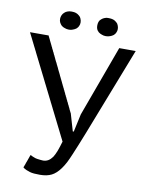

<svg xmlns="http://www.w3.org/2000/svg" viewBox="-91 -885 721 953"><g transform="rotate(10 270.0 -408.5)"><path d="M100.6 -683.6Q77.1 -683.6 6.8 -683.6Q6.8 -683.6 6.8 -681.6Q6.8 -681.6 7.8 -680.7Q7.8 -680.7 7.8 -679.7Q7.8 -679.7 8.8 -678.7Q8.8 -678.7 8.8 -677.7Q8.8 -677.7 9.8 -676.8Q9.8 -676.8 9.8 -675.8Q9.8 -675.8 10.7 -674.8Q10.7 -674.8 10.7 -673.8Q10.7 -673.8 11.7 -672.9Q11.7 -672.9 11.7 -671.9Q11.7 -671.9 12.7 -670.9Q12.7 -670.9 12.7 -669.9Q12.7 -669.9 13.7 -668.9Q13.7 -668.9 13.7 -668Q13.7 -668 14.6 -667Q14.6 -667 14.6 -666Q14.6 -666 15.6 -665Q15.6 -665 15.6 -664.1Q15.6 -664.1 16.6 -663.1Q16.6 -663.1 16.6 -662.1Q16.6 -662.1 17.6 -661.1Q17.6 -661.1 17.6 -660.2Q17.6 -660.2 18.6 -659.2Q18.6 -659.2 18.6 -658.2Q18.6 -658.2 19.5 -657.2Q19.5 -657.2 19.5 -656.2Q19.5 -656.2 20.5 -655.3Q20.5 -654.3 21.5 -653.3Q21.5 -653.3 21.5 -652.3Q21.5 -652.3 22.5 -651.4Q22.5 -651.4 22.5 -650.4Q22.5 -650.4 23.4 -649.4Q23.4 -649.4 23.4 -648.4Q23.4 -648.4 24.4 -647.5Q24.4 -647.5 24.4 -646.5Q24.4 -646.5 25.4 -645.5Q25.4 -645.5 25.4 -644.5Q25.4 -644.5 26.4 -643.6Q26.4 -643.6 26.4 -642.6Q26.4 -642.6 27.3 -641.6Q27.3 -641.6 27.3 -640.6Q27.3 -640.6 28.3 -639.6Q28.3 -639.6 28.3 -638.7Q28.3 -638.7 29.3 -637.7Q29.3 -637.7 29.3 -636.7Q29.3 -636.7 30.3 -635.7Q30.3 -635.7 31.2 -633.8Q31.2 -633.8 31.2 -632.8Q31.2 -632.8 32.2 -631.8Q32.2 -631.8 32.2 -630.9Q32.2 -630.9 33.2 -629.9Q33.2 -629.9 33.2 -628.9Q33.2 -628.9 34.2 -627.9Q34.2 -627.9 34.2 -627Q34.2 -627 35.2 -626Q35.2 -626 35.2 -625Q35.2 -625 36.1 -624Q36.1 -624 36.1 -623Q36.1 -623 37.1 -622.1Q37.1 -622.1 37.1 -621.1Q37.1 -621.1 38.1 -619.1Q38.1 -619.1 39.1 -618.2Q39.1 -618.2 39.1 -617.2Q39.1 -617.2 40 -616.2Q40 -616.2 40 -615.2Q40 -615.2 41 -614.3Q41 -614.3 41 -613.3Q41 -613.3 42 -612.3Q42 -612.3 42 -611.3Q42 -611.3 43 -610.4Q43 -610.4 43 -609.4Q43 -609.4 43.9 -608.4Q43.9 -607.4 44.9 -606.4Q44.9 -606.4 44.9 -605.5Q44.9 -605.5 45.9 -604.5Q45.9 -604.5 45.9 -603.5Q45.9 -603.5 46.9 -602.5Q46.9 -602.5 46.9 -601.6Q46.9 -601.6 47.9 -600.6Q47.9 -600.6 47.9 -599.6Q47.9 -599.6 48.8 -598.6Q48.8 -598.6 48.8 -597.7Q48.8 -597.7 49.8 -596.7Q49.8 -596.7 50.8 -594.7Q50.8 -594.7 50.8 -593.8Q50.8 -593.8 51.8 -592.8Q51.8 -592.8 51.8 -591.8Q51.8 -591.8 52.7 -590.8Q52.7 -590.8 52.7 -589.8Q52.7 -589.8 53.7 -588.9Q53.7 -588.9 53.7 -587.9Q53.7 -587.9 54.7 -586.9Q54.7 -586.9 54.7 -585.9Q54.7 -585.9 55.7 -584Q55.7 -584 56.6 -583Q56.6 -583 56.6 -582Q56.6 -582 57.6 -581.1Q57.6 -581.1 57.6 -580.1Q57.6 -580.1 58.6 -579.1Q58.6 -579.1 58.6 -578.1Q58.6 -578.1 59.6 -577.1Q59.6 -577.1 59.6 -576.2Q59.6 -576.2 60.5 -574.2Q60.5 -574.2 61.5 -573.2Q61.5 -573.2 61.5 -572.3Q61.5 -572.3 62.5 -571.3Q62.5 -571.3 62.5 -570.3Q62.5 -570.3 63.5 -569.3Q63.5 -569.3 63.5 -568.4Q63.5 -568.4 64.5 -567.4Q64.5 -567.4 64.5 -566.4Q64.5 -565.4 65.4 -564.5Q65.4 -564.5 66.4 -563.5Q66.4 -563.5 66.4 -562.5Q66.4 -562.5 67.4 -561.5Q67.4 -561.5 67.4 -560.5Q67.4 -560.5 68.4 -559.6Q68.4 -559.6 68.4 -558.6Q68.4 -558.6 69.3 -557.6Q69.3 -557.6 69.3 -556.6Q69.3 -555.7 70.3 -554.7Q70.3 -554.7 71.3 -553.7Q71.3 -553.7 71.3 -552.7Q71.3 -552.7 72.3 -551.8Q72.3 -551.8 72.3 -550.8Q72.3 -550.8 73.2 -549.8Q73.2 -549.8 73.2 -548.8Q73.2 -548.8 74.2 -547.9Q74.2 -547.9 74.2 -546.9Q74.2 -546.9 75.2 -545.9Q75.2 -545.9 75.2 -544.9Q75.2 -544.9 76.2 -543.9Q76.2 -543.9 76.2 -543Q76.2 -543 77.1 -542Q77.1 -542 77.1 -541Q77.1 -541 78.1 -540Q78.1 -540 78.1 -539.1Q78.1 -539.1 79.1 -538.1Q79.1 -538.1 79.1 -537.1Q79.1 -537.1 80.1 -536.1Q80.1 -536.1 80.1 -535.2Q80.1 -535.2 81.1 -534.2Q81.1 -534.2 81.1 -533.2Q81.1 -532.2 82 -531.2Q82 -531.2 83 -530.3Q83 -530.3 83 -529.3Q83 -529.3 84 -528.3Q84 -528.3 84 -527.3Q84 -527.3 85 -526.4Q85 -526.4 85 -525.4Q85 -525.4 85.9 -524.4Q85.9 -524.4 85.9 -523.4Q85.9 -523.4 86.9 -522.5Q86.9 -522.5 86.9 -521.5Q86.9 -521.5 87.9 -520.5Q87.9 -520.5 87.9 -519.5Q87.9 -519.5 88.9 -518.6Q88.9 -518.6 88.9 -517.6Q88.9 -517.6 89.8 -516.6Q89.8 -516.6 89.8 -515.6Q89.8 -515.6 90.8 -514.6Q90.8 -514.6 90.8 -513.7Q90.8 -513.7 91.8 -512.7Q91.8 -512.7 91.8 -511.7Q91.8 -511.7 92.8 -510.7Q92.8 -510.7 92.8 -509.8Q92.8 -509.8 93.8 -508.8Q93.8 -508.8 93.8 -507.8Q93.8 -507.8 94.7 -506.8Q94.7 -506.8 94.7 -505.9Q94.7 -505.9 95.7 -504.9Q95.7 -504.9 95.7 -503.9Q95.7 -503.9 96.7 -502.9Q96.7 -502.9 96.7 -502Q96.7 -502 97.7 -501Q97.7 -501 97.7 -500Q97.7 -500 98.6 -499Q98.6 -499 98.6 -498Q98.6 -498 99.6 -497.1Q99.6 -497.1 99.6 -496.1Q99.6 -496.1 100.6 -495.1Q100.6 -495.1 100.6 -494.1Q100.6 -494.1 101.6 -493.2Q101.6 -493.2 101.6 -492.2Q101.6 -492.2 102.5 -491.2Q102.5 -491.2 102.5 -490.2Q102.5 -490.2 103.5 -489.3Q103.5 -489.3 103.5 -488.3Q103.5 -488.3 104.5 -487.3Q104.5 -487.3 104.5 -486.3Q104.5 -486.3 105.5 -485.4Q105.5 -485.4 105.5 -484.4Q105.5 -484.4 106.4 -483.4Q106.4 -483.4 106.4 -482.4Q106.4 -482.4 107.4 -481.4Q107.4 -481.4 107.4 -480.5Q107.4 -480.5 108.4 -479.5Q108.4 -479.5 109.4 -477.5Q109.4 -477.5 109.4 -476.6Q109.4 -476.6 110.4 -475.6Q110.4 -475.6 110.4 -474.6Q110.4 -474.6 111.3 -473.6Q111.3 -473.6 111.3 -472.7Q111.3 -472.7 112.3 -471.7Q112.3 -471.7 112.3 -470.7Q112.3 -470.7 113.3 -469.7Q113.3 -469.7 113.3 -468.8Q113.3 -468.8 114.3 -467.8Q114.3 -467.8 114.3 -466.8Q114.3 -466.8 115.2 -465.8Q115.2 -465.8 115.2 -464.8Q115.2 -464.8 116.2 -463.9Q116.2 -463.9 116.2 -462.9Q116.2 -462.9 117.2 -461.9Q117.2 -461.9 117.2 -460.9Q117.2 -460.9 118.2 -460Q118.2 -460 118.2 -459Q118.2 -459 119.1 -458Q119.1 -458 119.1 -457Q119.1 -457 120.1 -456.1Q120.1 -456.1 120.1 -455.1Q120.1 -455.1 121.1 -454.1Q121.1 -454.1 121.1 -453.1Q121.1 -453.1 122.1 -452.1Q122.1 -452.1 122.1 -451.2Q122.1 -451.2 123 -450.2Q123 -450.2 123 -449.2Q123 -449.2 124 -448.2Q124 -448.2 124 -447.3Q124 -446.3 125 -445.3Q125 -445.3 126 -444.3Q126 -444.3 126 -443.4Q126 -443.4 127 -442.4Q127 -442.4 127 -441.4Q127 -441.4 127.9 -440.4Q127.9 -440.4 127.9 -439.5Q127.9 -439.5 128.9 -438.5Q128.9 -438.5 128.9 -437.5Q128.9 -437.5 129.9 -436.5Q129.9 -436.5 129.9 -435.5Q129.9 -435.5 130.9 -434.6Q130.9 -434.6 130.9 -433.6Q130.9 -433.6 131.8 -432.6Q131.8 -432.6 131.8 -431.6Q131.8 -431.6 132.8 -430.7Q132.8 -430.7 132.8 -429.7Q132.8 -429.7 133.8 -428.7Q133.8 -428.7 133.8 -427.7Q133.8 -427.7 134.8 -426.8Q134.8 -426.8 134.8 -425.8Q134.8 -425.8 135.7 -424.8Q135.7 -424.8 135.7 -423.8Q135.7 -423.8 136.7 -422.9Q136.7 -422.9 136.7 -421.9Q136.7 -421.9 137.7 -420.9Q137.7 -420.9 137.7 -419.9Q137.7 -419.9 138.7 -418.9Q138.7 -418.9 138.7 -418Q138.7 -418 139.6 -416Q139.6 -416 140.6 -415Q140.6 -415 140.6 -414.1Q140.6 -414.1 141.6 -413.1Q141.6 -413.1 141.6 -412.1Q141.6 -412.1 142.6 -411.1Q142.6 -411.1 142.6 -410.2Q142.6 -410.2 143.6 -409.2Q143.6 -409.2 143.6 -408.2Q143.6 -408.2 144.5 -407.2Q144.5 -407.2 144.5 -406.2Q144.5 -406.2 145.5 -405.3Q145.5 -405.3 145.5 -404.3Q145.5 -404.3 146.5 -403.3Q146.5 -403.3 146.5 -402.3Q146.5 -402.3 147.5 -401.4Q147.5 -401.4 147.5 -400.4Q147.5 -400.4 148.4 -399.4Q148.4 -399.4 148.4 -398.4Q148.4 -398.4 149.4 -397.5Q149.4 -397.5 149.4 -396.5Q149.4 -396.5 150.4 -395.5Q150.4 -395.5 150.4 -394.5Q150.4 -394.5 151.4 -393.6Q151.4 -393.6 151.4 -392.6Q151.4 -392.6 152.3 -391.6Q152.3 -391.6 152.3 -390.6Q152.3 -390.6 153.3 -389.6Q153.3 -388.7 154.3 -387.7Q154.3 -387.7 154.3 -386.7Q154.3 -386.7 155.3 -385.7Q155.3 -385.7 155.3 -384.8Q155.3 -384.8 156.2 -383.8Q156.2 -383.8 156.2 -382.8Q156.2 -382.8 157.2 -381.8Q157.2 -381.8 157.2 -380.9Q157.2 -380.9 158.2 -379.9Q158.2 -379.9 158.2 -378.9Q158.2 -378.9 159.2 -377.9Q159.2 -377.9 159.2 -377Q159.2 -377 160.2 -376Q160.2 -376 160.2 -375Q160.2 -375 161.1 -374Q161.1 -374 161.1 -373Q161.1 -373 162.1 -372.1Q162.1 -372.1 162.1 -371.1Q162.1 -371.1 163.1 -370.1Q163.1 -370.1 163.1 -369.1Q163.1 -369.1 164.1 -368.2Q164.1 -368.2 164.1 -367.2Q164.1 -367.2 165 -366.2Q165 -366.2 165 -365.2Q165 -365.2 166 -364.3Q166 -364.3 166 -363.3Q166 -363.3 167 -362.3Q167 -362.3 167 -361.3Q167 -361.3 168 -360.4Q168 -360.4 168 -359.4Q168 -359.4 168.9 -357.4Q168.9 -357.4 169.9 -356.4Q169.9 -356.4 169.9 -355.5Q169.9 -355.5 170.9 -354.5Q170.9 -354.5 170.9 -353.5Q170.9 -353.5 171.9 -352.5Q171.9 -352.5 171.9 -351.6Q171.9 -351.6 172.9 -350.6Q172.9 -350.6 172.9 -349.6Q172.9 -349.6 173.8 -348.6Q173.8 -348.6 173.8 -347.7Q173.8 -347.7 174.8 -346.7Q174.8 -346.7 174.8 -345.7Q174.8 -345.7 175.8 -344.7Q175.8 -344.7 175.8 -343.8Q175.8 -343.8 176.8 -342.8Q176.8 -342.8 176.8 -341.8Q176.8 -341.8 177.7 -340.8Q177.7 -340.8 177.7 -339.8Q177.7 -339.8 178.7 -338.9Q178.7 -338.9 178.7 -337.9Q178.7 -337.9 179.7 -336.9Q179.7 -336.9 179.7 -335.9Q179.7 -335.9 180.7 -335Q180.7 -335 180.7 -334Q180.7 -334 181.6 -333Q181.6 -333 181.6 -332Q181.6 -332 182.6 -331.1Q182.6 -331.1 182.6 -330.1Q182.6 -330.1 183.6 -329.1Q183.6 -329.1 183.6 -328.1Q183.6 -328.1 184.6 -327.1Q184.6 -327.1 184.6 -326.2Q184.6 -326.2 185.5 -325.2Q185.5 -325.2 185.5 -324.2Q185.5 -324.2 186.5 -322.3Q186.5 -322.3 187.5 -321.3Q187.5 -321.3 187.5 -320.3Q187.5 -320.3 188.5 -319.3Q188.5 -319.3 188.5 -318.4Q188.5 -318.4 189.5 -317.4Q189.5 -317.4 189.5 -316.4Q189.5 -316.4 190.4 -315.4Q190.4 -315.4 190.4 -314.5Q190.4 -314.5 191.4 -313.5Q191.4 -313.5 191.4 -312.5Q191.4 -312.5 192.4 -311.5Q192.4 -311.5 192.4 -310.5Q192.4 -310.5 193.4 -309.6Q193.4 -309.6 193.4 -308.6Q193.4 -308.6 194.3 -307.6Q194.3 -307.6 194.3 -306.6Q194.3 -306.6 195.3 -305.7Q195.3 -305.7 195.3 -304.7Q195.3 -304.7 196.3 -303.7Q196.3 -303.7 196.3 -302.7Q196.3 -302.7 197.3 -301.8Q197.3 -301.8 197.3 -300.8Q197.3 -300.8 198.2 -299.8Q198.2 -299.8 198.2 -298.8Q198.2 -298.8 199.2 -297.9Q199.2 -297.9 199.2 -296.9Q199.2 -296.9 200.2 -295.9Q200.2 -295.9 200.2 -294.9Q200.2 -294.9 201.2 -293.9Q201.2 -293.9 201.2 -293Q201.2 -293 202.1 -292Q202.1 -292 202.1 -291Q202.1 -291 203.1 -290Q203.1 -290 203.1 -289.1Q203.1 -289.1 204.1 -288.1Q204.1 -288.1 204.1 -287.1Q204.1 -287.1 205.1 -286.1Q205.1 -286.1 205.1 -285.2Q205.1 -285.2 206.1 -284.2Q206.1 -284.2 206.1 -283.2Q206.1 -283.2 207 -282.2Q207 -282.2 207 -281.2Q207 -281.2 208 -280.3Q208 -280.3 208 -279.3Q208 -279.3 209 -278.3Q209 -278.3 209 -277.3Q209 -277.3 210 -276.4Q210 -276.4 210 -275.4Q210 -275.4 210.9 -274.4Q210.9 -274.4 210.9 -273.4Q210.9 -273.4 211.9 -272.5Q211.9 -272.5 211.9 -271.5Q211.9 -271.5 212.9 -270.5Q212.9 -270.5 212.9 -269.5Q212.9 -269.5 213.9 -268.6Q213.9 -268.6 213.9 -267.6Q213.9 -267.6 214.8 -266.6Q214.8 -266.6 214.8 -265.6Q214.8 -265.6 215.8 -264.6Q215.8 -264.6 215.8 -263.7Q215.8 -263.7 216.8 -262.7Q216.8 -262.7 216.8 -261.7Q216.8 -261.7 217.8 -260.7Q217.8 -260.7 217.8 -259.8Q217.8 -259.8 218.8 -258.8Q218.8 -258.8 218.8 -257.8Q218.8 -257.8 219.7 -256.8Q219.7 -256.8 219.7 -255.9Q219.7 -255.9 220.7 -254.9Q220.7 -254.9 220.7 -253.9Q220.7 -253.9 221.7 -252.9Q221.7 -252.9 221.7 -252Q221.7 -252 222.7 -251Q222.7 -251 222.7 -250Q222.7 -250 223.6 -249Q223.6 -249 223.6 -248Q223.6 -248 224.6 -247.1Q224.6 -247.1 224.6 -246.1Q224.6 -246.1 225.6 -245.1Q225.6 -245.1 225.6 -244.1Q225.6 -244.1 226.6 -243.2Q226.6 -243.2 226.6 -242.2Q226.6 -242.2 227.5 -241.2Q227.5 -241.2 227.5 -240.2Q227.5 -240.2 228.5 -239.3Q228.5 -239.3 228.5 -238.3Q228.5 -238.3 229.5 -237.3Q229.5 -237.3 229.5 -236.3Q229.5 -236.3 230.5 -235.4Q230.5 -235.4 230.5 -234.4Q230.5 -234.4 231.4 -233.4Q231.4 -233.4 231.4 -232.4Q231.4 -232.4 232.4 -231.4Q232.4 -231.4 232.4 -230.5Q232.4 -230.5 233.4 -229.5Q233.4 -229.5 233.4 -228.5Q233.4 -228.5 234.4 -227.5Q234.4 -227.5 234.4 -226.6Q234.4 -226.6 235.4 -225.6Q235.4 -225.6 235.4 -224.6Q235.4 -224.6 236.3 -223.6Q236.3 -223.6 236.3 -222.7Q236.3 -222.7 237.3 -221.7Q237.3 -221.7 237.3 -220.7Q237.3 -220.7 238.3 -219.7Q238.3 -219.7 238.3 -218.8Q238.3 -218.8 239.3 -217.8Q239.3 -217.8 239.3 -216.8Q239.3 -216.8 240.2 -215.8Q240.2 -215.8 240.2 -214.8Q240.2 -214.8 241.2 -213.9Q241.2 -213.9 241.2 -212.9Q241.2 -212.9 242.2 -211.9Q242.2 -211.9 242.2 -210.9Q242.2 -210.9 243.2 -210Q243.2 -210 243.2 -209Q243.2 -209 244.1 -208Q244.1 -208 244.1 -207Q244.1 -207 245.1 -206.1Q245.1 -206.1 245.1 -205.1Q245.1 -205.1 246.1 -204.1Q246.1 -204.1 246.1 -203.1Q246.1 -203.1 247.1 -202.1Q247.1 -202.1 247.1 -201.2Q247.1 -201.2 248 -200.2Q248 -200.2 248 -200.2Q248 -200.2 248 -199.2Q248 -199.2 249 -198.2Q249 -198.2 249 -197.3Q249 -197.3 250 -196.3Q250 -196.3 250 -195.3Q250 -195.3 251 -194.3Q251 -194.3 251 -193.4Q251 -193.4 252 -192.4Q252 -192.4 252 -191.4Q252 -191.4 252.9 -190.4Q252.9 -190.4 252.9 -189.5Q252.9 -189.5 253.9 -188.5Q253.9 -188.5 254.9 -186.5Q254.9 -186.5 254.9 -185.5Q254.9 -185.5 255.9 -184.6Q255.9 -184.6 255.9 -183.6Q255.9 -183.6 256.8 -182.6Q256.8 -182.6 256.8 -181.6Q256.8 -181.6 257.8 -180.7Q257.8 -180.7 257.8 -179.7Q257.8 -179.7 258.8 -178.7Q258.8 -178.7 258.8 -177.7Q258.8 -177.7 259.8 -177.7Q252 -150.4 244.1 -128.9Q236.3 -108.4 227.5 -94.7Q217.8 -81.1 206.1 -74.2Q194.3 -67.4 180.7 -67.4Q173.8 -67.4 167 -68.4Q159.2 -69.3 151.4 -70.3Q142.6 -71.3 133.8 -75.2Q125 -78.1 115.2 -84Q115.2 -83 114.3 -82Q114.3 -82 114.3 -81.1Q114.3 -81.1 113.3 -80.1Q113.3 -80.1 113.3 -79.1Q113.3 -79.1 112.3 -78.1Q112.3 -78.1 112.3 -77.1Q112.3 -77.1 112.3 -76.2Q112.3 -76.2 111.3 -75.2Q111.3 -75.2 111.3 -74.2Q111.3 -74.2 111.3 -73.2Q111.3 -73.2 110.4 -72.3Q110.4 -72.3 110.4 -71.3Q110.4 -71.3 110.4 -70.3Q110.4 -70.3 109.4 -70.3Q109.4 -70.3 109.4 -69.3Q109.4 -69.3 109.4 -68.4Q109.4 -68.4 108.4 -66.4Q108.4 -66.4 108.4 -65.4Q108.4 -65.4 108.4 -64.5Q108.4 -64.5 107.4 -64.5Q107.4 -64.5 107.4 -63.5Q107.4 -63.5 106.4 -61.5Q106.4 -61.5 106.4 -60.5Q106.4 -60.5 106.4 -59.6Q106.4 -59.6 106.4 -59.6Q106.4 -59.6 105.5 -58.6Q105.5 -58.6 105.5 -57.6Q105.5 -57.6 105.5 -56.6Q105.5 -56.6 104.5 -56.6Q104.5 -56.6 104.5 -55.7Q104.5 -55.7 104.5 -54.7Q104.5 -54.7 104.5 -53.7Q104.5 -53.7 103.5 -53.7Q103.5 -53.7 103.5 -52.7Q103.5 -52.7 103.5 -51.8Q103.5 -51.8 103.5 -51.8Q103.5 -50.8 102.5 -49.8Q102.5 -49.8 102.5 -48.8Q102.5 -48.8 101.6 -47.9Q101.6 -47.9 101.6 -46.9Q101.6 -46.9 101.6 -45.9Q101.6 -45.9 100.6 -45.9Q100.6 -45.9 100.6 -44.9Q100.6 -44.9 100.6 -43.9Q100.6 -43.9 99.6 -43Q99.6 -43 99.6 -42Q99.6 -42 99.6 -42Q99.6 -42 99.6 -41Q99.6 -41 98.6 -40Q98.6 -40 98.6 -39.1Q98.6 -39.1 98.6 -38.1Q98.6 -38.1 97.7 -37.1Q97.7 -37.1 97.7 -36.1Q97.7 -36.1 97.7 -35.2Q97.7 -35.2 96.7 -34.2Q96.7 -34.2 96.7 -34.2Q96.7 -34.2 96.7 -32.2Q96.7 -32.2 95.7 -31.2Q95.7 -31.2 95.7 -30.3Q95.7 -30.3 94.7 -29.3Q94.7 -29.3 94.7 -28.3Q94.7 -28.3 94.7 -27.3Q94.7 -27.3 93.8 -26.4Q93.8 -26.4 93.8 -26.4Q93.8 -26.4 93.8 -24.4Q93.8 -24.4 92.8 -23.4Q92.8 -23.4 92.8 -23.4Q92.8 -23.4 91.8 -21.5Q91.8 -21.5 91.8 -20.5Q91.8 -20.5 91.8 -19.5Q91.8 -19.5 91.8 -18.6Q91.8 -18.6 90.8 -17.6Q90.8 -17.6 90.8 -16.6Q90.8 -16.6 90.8 -16.6Q98.6 -10.7 107.4 -6.8Q116.2 -2.9 126 0Q135.7 2.9 148.4 3.9Q162.1 4.9 177.7 4.9Q194.3 4.9 209 2Q223.6 -1 235.4 -6.8Q247.1 -12.7 257.8 -22.5Q269.5 -33.2 279.3 -46.9Q290 -61.5 299.8 -80.1Q309.6 -99.6 319.3 -123Q329.1 -146.5 340.8 -174.8Q352.5 -204.1 366.2 -238.3Q423.8 -386.7 539.1 -682.6Q518.6 -682.6 456.1 -682.6Q423.8 -593.8 325.2 -325.2Q320.3 -302.7 305.7 -235.4Q304.7 -235.4 300.8 -235.4Q293.9 -256.8 275.4 -322.3Q275.4 -322.3 274.4 -324.2Q274.4 -324.2 273.4 -325.2Q273.4 -325.2 273.4 -326.2Q273.4 -326.2 272.5 -327.1Q272.5 -327.1 272.5 -328.1Q272.5 -328.1 271.5 -329.1Q271.5 -329.1 271.5 -330.1Q271.5 -330.1 270.5 -331.1Q270.5 -331.1 270.5 -332Q270.5 -332 269.5 -333Q269.5 -333 269.5 -334Q269.5 -334 268.6 -335Q268.6 -335 268.6 -335.9Q268.6 -335.9 267.6 -336.9Q267.6 -336.9 267.6 -337.9Q267.6 -337.9 266.6 -338.9Q266.6 -338.9 266.6 -339.8Q266.6 -339.8 265.6 -340.8Q265.6 -340.8 265.6 -341.8Q265.6 -342.8 264.6 -343.8Q264.6 -343.8 264.6 -344.7Q264.6 -344.7 263.7 -345.7Q263.7 -345.7 263.7 -346.7Q263.7 -346.7 262.7 -347.7Q262.7 -347.7 262.7 -348.6Q262.7 -348.6 261.7 -349.6Q261.7 -349.6 261.7 -350.6Q261.7 -350.6 260.7 -351.6Q260.7 -351.6 260.7 -352.5Q260.7 -352.5 259.8 -353.5Q259.8 -353.5 259.8 -354.5Q259.8 -354.5 258.8 -355.5Q258.8 -356.4 258.8 -357.4Q258.8 -357.4 257.8 -358.4Q257.8 -358.4 256.8 -359.4Q256.8 -359.4 256.8 -360.4Q256.8 -360.4 255.9 -361.3Q255.9 -361.3 255.9 -362.3Q255.9 -362.3 254.9 -363.3Q254.9 -363.3 254.9 -364.3Q254.9 -364.3 253.9 -365.2Q253.9 -365.2 253.9 -366.2Q253.9 -366.2 252.9 -367.2Q252.9 -367.2 252.9 -369.1Q252.9 -369.1 252 -370.1Q252 -370.1 252 -371.1Q252 -371.1 251 -372.1Q251 -372.1 251 -373Q251 -373 250 -374Q250 -374 249 -375Q249 -375 249 -376Q249 -376 248 -377Q248 -377 248 -378.9Q248 -378.9 247.1 -379.9Q247.1 -379.9 247.1 -380.9Q247.1 -380.9 246.1 -381.8Q246.1 -381.8 246.1 -382.8Q246.1 -382.8 245.1 -383.8Q245.1 -383.8 245.1 -384.8Q245.1 -384.8 244.1 -385.7Q244.1 -386.7 243.2 -387.7Q243.2 -387.7 243.2 -388.7Q243.2 -388.7 242.2 -389.6Q242.2 -389.6 242.2 -390.6Q242.2 -390.6 241.2 -391.6Q241.2 -391.6 241.2 -392.6Q241.2 -392.6 240.2 -393.6Q240.2 -393.6 240.2 -394.5Q240.2 -394.5 239.3 -396.5Q239.3 -396.5 239.3 -397.5Q239.3 -397.5 238.3 -398.4Q238.3 -398.4 237.3 -399.4Q237.3 -399.4 237.3 -400.4Q237.3 -400.4 236.3 -401.4Q236.3 -401.4 236.3 -402.3Q236.3 -402.3 235.4 -403.3Q235.4 -403.3 235.4 -405.3Q235.4 -405.3 234.4 -406.2Q234.4 -406.2 234.4 -407.2Q234.4 -407.2 233.4 -408.2Q233.4 -408.2 232.4 -409.2Q232.4 -409.2 232.4 -410.2Q232.4 -410.2 231.4 -411.1Q231.4 -411.1 231.4 -413.1Q231.4 -413.1 230.5 -414.1Q230.5 -414.1 230.5 -415Q230.5 -415 229.5 -416Q229.5 -416 229.5 -417Q229.5 -417 228.5 -418Q228.5 -418 228.5 -418.9Q228.5 -418.9 227.5 -420.9Q227.5 -420.9 226.6 -421.9Q226.6 -421.9 226.6 -422.9Q226.6 -422.9 225.6 -423.8Q225.6 -423.8 225.6 -424.8Q225.6 -424.8 224.6 -425.8Q224.6 -425.8 224.6 -426.8Q224.6 -426.8 223.6 -428.7Q223.6 -428.7 223.6 -429.7Q223.6 -429.7 222.7 -430.7Q222.7 -430.7 221.7 -431.6Q221.7 -431.6 221.7 -432.6Q221.7 -432.6 220.7 -433.6Q220.7 -433.6 220.7 -434.6Q220.7 -434.6 219.7 -436.5Q219.7 -436.5 219.7 -437.5Q219.7 -437.5 218.8 -438.5Q218.8 -438.5 218.8 -439.5Q218.8 -439.5 217.8 -440.4Q217.8 -440.4 216.8 -441.4Q216.8 -441.4 216.8 -443.4Q216.8 -443.4 215.8 -444.3Q215.8 -444.3 215.8 -445.3Q215.8 -445.3 214.8 -446.3Q214.8 -446.3 214.8 -447.3Q214.8 -447.3 213.9 -448.2Q213.9 -448.2 212.9 -449.2Q212.9 -450.2 212.9 -451.2Q212.9 -451.2 211.9 -452.1Q211.9 -452.1 211.9 -453.1Q211.9 -453.1 210.9 -454.1Q210.9 -454.1 210.9 -455.1Q210.9 -455.1 210 -456.1Q210 -456.1 210 -457Q210 -457 209 -459Q209 -459 208 -460Q208 -460 208 -460.9Q208 -460.9 207 -461.9Q207 -461.9 207 -462.9Q207 -462.9 206.1 -463.9Q206.1 -463.9 206.1 -464.8Q206.1 -465.8 205.1 -466.8Q205.1 -466.8 205.1 -467.8Q205.1 -467.8 204.1 -468.8Q204.1 -468.8 204.1 -469.7Q204.1 -469.7 203.1 -470.7Q203.1 -470.7 202.1 -471.7Q202.1 -471.7 202.1 -472.7Q202.1 -472.7 201.2 -474.6Q201.2 -474.6 201.2 -475.6Q201.2 -475.6 200.2 -476.6Q200.2 -476.6 200.2 -477.5Q200.2 -477.5 199.2 -478.5Q199.2 -478.5 199.2 -479.5Q199.2 -479.5 198.2 -480.5Q198.2 -481.4 197.3 -482.4Q197.3 -482.4 197.3 -483.4Q197.3 -483.4 196.3 -484.4Q196.3 -484.4 196.3 -485.4Q196.3 -485.4 195.3 -486.3Q195.3 -486.3 195.3 -487.3Q195.3 -487.3 194.3 -488.3Q194.3 -488.3 194.3 -489.3Q194.3 -489.3 193.4 -491.2Q193.4 -491.2 192.4 -492.2Q192.4 -492.2 192.4 -493.2Q192.4 -493.2 191.4 -494.1Q191.4 -494.1 191.4 -495.1Q191.4 -495.1 190.4 -496.1Q190.4 -496.1 190.4 -497.1Q190.4 -497.1 189.5 -498Q189.5 -499 189.5 -500Q189.5 -500 188.5 -501Q188.5 -501 188.5 -502Q188.5 -502 187.5 -502.9Q187.5 -503.9 186.5 -504.9Q186.5 -504.9 186.5 -505.9Q186.5 -505.9 185.5 -506.8Q185.5 -506.8 185.5 -507.8Q185.5 -507.8 184.6 -508.8Q184.6 -508.8 184.6 -509.8Q184.6 -509.8 183.6 -510.7Q183.6 -510.7 183.6 -511.7Q183.6 -511.7 182.6 -512.7Q182.6 -512.7 182.6 -513.7Q182.6 -513.7 181.6 -514.6Q181.6 -514.6 181.6 -515.6Q181.6 -515.6 180.7 -516.6Q180.7 -516.6 180.7 -517.6Q180.7 -517.6 179.7 -518.6Q179.7 -518.6 179.7 -519.5Q179.7 -519.5 178.7 -520.5Q178.7 -520.5 178.7 -521.5Q178.7 -521.5 177.7 -522.5Q177.7 -522.5 177.7 -523.4Q177.7 -523.4 176.8 -524.4Q176.8 -524.4 176.8 -525.4Q176.8 -525.4 175.8 -526.4Q175.8 -526.4 175.8 -527.3Q175.8 -527.3 174.8 -528.3Q174.8 -528.3 174.8 -529.3Q174.8 -529.3 174.8 -530.3Q174.8 -530.3 173.8 -531.2Q173.8 -531.2 173.8 -532.2Q173.8 -532.2 172.9 -533.2Q172.9 -533.2 172.9 -534.2Q172.9 -534.2 171.9 -535.2Q171.9 -535.2 171.9 -536.1Q171.9 -536.1 170.9 -537.1Q170.9 -537.1 170.9 -538.1Q170.9 -538.1 169.9 -539.1Q169.9 -539.1 169.9 -540Q169.9 -540 168.9 -541Q168.9 -541 168.9 -542Q168.9 -542 168 -543Q168 -543 168 -543.9Q168 -543.9 167 -544.9Q167 -544.9 167 -545.9Q167 -545.9 166 -546.9Q166 -546.9 166 -547.9Q166 -547.9 165 -548.8Q165 -548.8 165 -549.8Q165 -549.8 164.1 -550.8Q164.1 -550.8 164.1 -551.8Q164.1 -551.8 163.1 -552.7Q163.1 -552.7 163.1 -553.7Q163.1 -553.7 163.1 -554.7Q163.1 -554.7 162.1 -555.7Q162.1 -555.7 162.1 -556.6Q162.1 -556.6 161.1 -557.6Q161.1 -557.6 161.1 -558.6Q161.1 -558.6 160.2 -558.6Q160.2 -558.6 160.2 -559.6Q160.2 -559.6 159.2 -560.5Q159.2 -560.5 159.2 -561.5Q159.2 -561.5 158.2 -562.5Q158.2 -562.5 158.2 -563.5Q158.2 -563.5 157.2 -564.5Q157.2 -564.5 157.2 -565.4Q157.2 -565.4 156.2 -566.4Q156.2 -566.4 156.2 -567.4Q156.2 -567.4 155.3 -568.4Q155.3 -568.4 155.3 -569.3Q155.3 -569.3 154.3 -570.3Q154.3 -570.3 154.3 -571.3Q154.3 -571.3 153.3 -572.3Q153.3 -572.3 153.3 -573.2Q153.3 -573.2 153.3 -574.2Q153.3 -574.2 152.3 -575.2Q152.3 -575.2 152.3 -576.2Q152.3 -576.2 151.4 -577.1Q151.4 -577.1 150.4 -579.1Q150.4 -579.1 150.4 -580.1Q150.4 -580.1 149.4 -581.1Q149.4 -581.1 149.4 -582Q149.4 -582 148.4 -583Q148.4 -583 148.4 -584Q148.4 -584 147.5 -585Q147.5 -585 147.5 -585.9Q147.5 -585.9 146.5 -586.9Q146.5 -586.9 146.5 -587.9Q146.5 -587.9 146.5 -588.9Q146.5 -588.9 145.5 -589.8Q145.5 -589.8 145.5 -590.8Q145.5 -590.8 144.5 -590.8Q144.5 -590.8 144.5 -591.8Q144.5 -591.8 143.6 -592.8Q143.6 -592.8 143.6 -593.8Q143.6 -593.8 142.6 -594.7Q142.6 -594.7 142.6 -595.7Q142.6 -595.7 141.6 -596.7Q141.6 -596.7 141.6 -597.7Q141.6 -597.7 140.6 -598.6Q140.6 -598.6 140.6 -600.6Q140.6 -600.6 139.6 -601.6Q139.6 -601.6 139.6 -602.5Q139.6 -602.5 138.7 -603.5Q138.7 -603.5 138.7 -604.5Q138.7 -604.5 137.7 -605.5Q137.7 -605.5 137.7 -606.4Q137.7 -606.4 136.7 -607.4Q136.7 -607.4 136.7 -607.4Q136.7 -607.4 135.7 -608.4Q135.7 -608.4 135.7 -609.4Q135.7 -609.4 135.7 -610.4Q135.7 -610.4 134.8 -611.3Q134.8 -611.3 134.8 -612.3Q134.8 -612.3 133.8 -613.3Q133.8 -613.3 133.8 -614.3Q133.8 -614.3 132.8 -615.2Q132.8 -615.2 132.8 -616.2Q132.8 -616.2 131.8 -617.2Q131.8 -617.2 131.8 -618.2Q131.8 -618.2 130.9 -619.1Q130.9 -619.1 130.9 -620.1Q130.9 -620.1 130.9 -620.1Q130.9 -620.1 129.9 -621.1Q129.9 -621.1 129.9 -622.1Q129.9 -622.1 128.9 -623Q128.9 -624 127.9 -625Q127.9 -625 127.9 -626Q127.9 -626 127 -627Q127 -627 127 -627.9Q127 -627.9 127 -628.9Q127 -628.9 126 -629.9Q126 -629.9 126 -629.9Q126 -629.9 125 -630.9Q125 -630.9 125 -631.8Q125 -631.8 124 -632.8Q124 -632.8 124 -633.8Q124 -633.8 124 -634.8Q124 -634.8 123 -635.7Q123 -635.7 123 -636.7Q123 -636.7 122.1 -637.7Q122.1 -637.7 122.1 -637.7Q122.1 -637.7 121.1 -638.7Q121.1 -638.7 121.1 -639.6Q121.1 -639.6 120.1 -641.6Q120.1 -641.6 120.1 -642.6Q120.1 -642.6 119.1 -643.6Q119.1 -643.6 119.1 -644.5Q119.1 -644.5 118.2 -644.5Q118.2 -644.5 118.2 -645.5Q118.2 -645.5 118.2 -646.5Q118.2 -646.5 117.2 -647.5Q117.2 -647.5 117.2 -648.4Q117.2 -648.4 116.2 -649.4Q116.2 -649.4 116.2 -650.4Q116.2 -650.4 116.2 -650.4Q116.2 -650.4 115.2 -651.4Q115.2 -651.4 115.2 -652.3Q115.2 -652.3 114.3 -653.3Q114.3 -653.3 114.3 -654.3Q114.3 -654.3 113.3 -655.3Q113.3 -655.3 113.3 -656.2Q113.3 -656.2 113.3 -656.2Q113.3 -656.2 112.3 -657.2Q112.3 -658.2 111.3 -659.2Q111.3 -659.2 111.3 -660.2Q111.3 -660.2 111.3 -661.1Q111.3 -661.1 110.4 -661.1Q110.4 -661.1 110.4 -662.1Q110.4 -663.1 109.4 -664.1Q109.4 -664.1 109.4 -665Q109.4 -665 108.4 -665Q108.4 -665 108.4 -666Q108.4 -666 107.4 -668Q107.4 -668 107.4 -668.9Q107.4 -668.9 106.4 -669.9Q106.4 -669.9 106.4 -669.9Q106.4 -670.9 105.5 -671.9Q105.5 -671.9 105.5 -672.9Q105.5 -672.9 104.5 -672.9Q104.5 -672.9 104.5 -673.8Q104.5 -673.8 103.5 -675.8Q103.5 -675.8 103.5 -676.8Q103.5 -676.8 102.5 -676.8Q102.5 -676.8 102.5 -677.7Q102.5 -677.7 102.5 -678.7Q102.5 -678.7 101.6 -679.7Q101.6 -679.7 101.6 -679.7Q101.6 -679.7 100.6 -681.6Q100.6 -681.6 100.6 -682.6Q100.6 -682.6 100.6 -683.6ZM156.2 -742.2Q163.1 -736.3 172.9 -733.4Q182.6 -729.5 194.3 -729.5Q205.1 -729.5 213.9 -733.4Q222.7 -736.3 230.5 -742.2Q238.3 -749 241.2 -756.8Q245.1 -764.6 245.1 -774.4Q245.1 -784.2 241.2 -793Q238.3 -801.8 230.5 -807.6Q222.7 -814.5 213.9 -817.4Q205.1 -820.3 194.3 -820.3Q192.4 -820.3 190.4 -820.3Q180.7 -820.3 172.9 -817.4Q163.1 -814.5 156.2 -807.6Q149.4 -801.8 145.5 -793Q141.6 -784.2 141.6 -774.4Q141.6 -764.6 145.5 -756.8Q149.4 -749 156.2 -742.2ZM342.8 -742.2Q350.6 -736.3 359.4 -733.4Q368.2 -729.5 379.9 -729.5Q391.6 -729.5 401.4 -733.4Q410.2 -736.3 418 -742.2Q425.8 -749 428.7 -756.8Q432.6 -764.6 432.6 -774.4Q432.6 -784.2 428.7 -793Q425.8 -801.8 418 -807.6Q410.2 -814.5 401.4 -817.4Q391.6 -820.3 379.9 -820.3Q368.2 -821.3 359.4 -817.4Q350.6 -814.5 342.8 -807.6Q335 -801.8 332 -793Q329.1 -784.2 329.1 -774.4Q329.1 -764.6 332 -756.8Q335 -749 342.8 -742.2Z"/></g></svg>

Font: Aptus Gothic JP
Style: Medium
Weight: 400
Designer: Fuminori Ogawa / Motoya
Version: Version 1